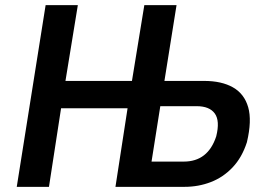

<svg xmlns="http://www.w3.org/2000/svg" viewBox="-20 -725 1035 745"><path d="M45 0 157 -705H282L234 -411H492L540 -705H665L618 -411H772Q840 -411 884 -386Q928 -361 943 -309Q958 -257 938 -173Q919 -114 882.5 -75.5Q846 -37 798 -18.5Q750 0 696 0H428L475 -305H217L170 0ZM568 -98H693Q740 -98 771.5 -122.5Q803 -147 819 -196Q834 -256 813.5 -284.5Q793 -313 743 -313H602Z"/></svg>

Font: Nunito Sans 7pt Condensed
Style: Bold Italic
Weight: 700
Width: 3
Italic angle: -9°
Designer: Vernon Adams
Foundry: Vernon Adams
Version: Version 3.101;gftools[0.9.27]